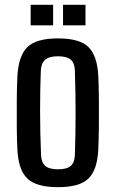

<svg xmlns="http://www.w3.org/2000/svg" viewBox="-20 -767 479 795"><path d="M220 8Q130 8 93 -28Q56 -64 52 -148Q50 -184 49.5 -239Q49 -294 49.5 -351.5Q50 -409 52 -452Q57 -537 94 -572.5Q131 -608 220 -608Q311 -608 347 -571.5Q383 -535 387 -452Q389 -412 389.5 -357.5Q390 -303 389.5 -247.5Q389 -192 387 -148Q383 -64 346.5 -28Q310 8 220 8ZM220 -66Q258 -66 273.5 -80.5Q289 -95 290 -125Q293 -215 293 -299.5Q293 -384 290 -475Q289 -506 273 -520Q257 -534 220 -534Q183 -534 166.5 -519Q150 -504 149 -474Q146 -398 146 -307Q146 -216 150 -126Q151 -95 167 -80.5Q183 -66 220 -66ZM241 -662V-747H334V-662ZM107 -662V-747H200V-662Z"/></svg>

Font: Big Shoulders Text SemiBold
Style: Regular
Weight: 600
Designer: Patric King
Foundry: XO Type Co
Version: Version 1.000; ttfautohint (v1.8.2)